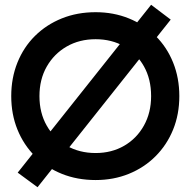

<svg xmlns="http://www.w3.org/2000/svg" viewBox="-20 -742 797 803"><path d="M694 -660 137 41 54 -20 612 -722ZM27 -340Q27 -416 53 -480.5Q79 -545 126.5 -592Q174 -639 238.5 -665Q303 -691 380 -691Q455 -691 519 -665Q583 -639 630.5 -592Q678 -545 704 -480.5Q730 -416 730 -340Q730 -264 704 -200Q678 -136 630.5 -88.5Q583 -41 519 -15Q455 11 380 11Q303 11 238.5 -15Q174 -41 126.5 -88.5Q79 -136 53 -200Q27 -264 27 -340ZM145 -340Q145 -270 175.5 -216.5Q206 -163 259 -132.5Q312 -102 380 -102Q447 -102 499.5 -132.5Q552 -163 582 -217Q612 -271 612 -340Q612 -411 582 -464.5Q552 -518 499.5 -548Q447 -578 380 -578Q312 -578 259 -547.5Q206 -517 175.5 -463.5Q145 -410 145 -340Z"/></svg>

Font: Gabarito Medium
Style: Regular
Weight: 500
Designer: Leandro Assis / Alvaro Franca / Felipe Casaprima
Foundry: Naipe Foundry
Version: Version 1.000